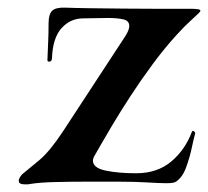

<svg xmlns="http://www.w3.org/2000/svg" viewBox="-20 -482 544 502"><path d="M45 0Q29 0 29 -9Q29 -14 33 -20Q37 -26 40 -28Q56 -41 83 -63.5Q110 -86 145 -139L308 -388Q318 -404 318 -414Q318 -428 302 -431.5Q286 -435 263 -435Q248 -435 231.5 -434.5Q215 -434 198 -434Q164 -434 141 -408.5Q118 -383 116 -331Q116 -322 110 -321Q104 -320 104 -325Q105 -356 106 -374Q107 -392 107 -421Q107 -445 116.5 -454Q126 -463 151 -462Q176 -461 216.5 -460.5Q257 -460 303.5 -459.5Q350 -459 391 -459H481Q489 -459 496.5 -458Q504 -457 504 -454Q504 -452 499 -447Q492 -440 477.5 -427Q463 -414 442 -391Q410 -356 379 -314Q348 -272 321 -230.5Q294 -189 273.5 -154.5Q253 -120 241 -99Q229 -78 229 -78Q223 -69 223 -62Q223 -43 256 -36Q289 -29 336 -29Q391 -29 427.5 -59.5Q464 -90 482 -138Q484 -140 484 -140Q486 -140 488.5 -137.5Q491 -135 490 -132Q487 -122 481.5 -96Q476 -70 466.5 -44Q457 -18 440 -7Q435 -3 415 -3Q396 -3 365 -5Q334 -7 291 -7H205Q165 -7 124 -6Q83 -5 59 -1Q55 0 51.5 0Q48 0 45 0Z"/></svg>

Font: Tapestry
Style: Regular
Weight: 400
Designer: Robert E. Leuschke
Foundry: Robert E. Leuschke
Version: Version 1.010; ttfautohint (v1.8.4.7-5d5b)